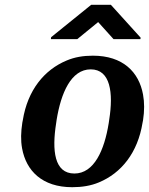

<svg xmlns="http://www.w3.org/2000/svg" viewBox="-20 -770 620 800"><path d="M73 -259C67 -220 66 -185 72 -152C89 -58 156 10 281 10C321 10 359 4 392 -10C486 -49 554 -134 574 -259L576 -269C582 -308 582 -343 576 -376C559 -470 492 -538 367 -538C327 -538 291 -532 258 -518C164 -479 95 -394 75 -269ZM192 -607H302L389 -678L453 -607H565L566 -613L442 -750H360L193 -615ZM214 -257 216 -271C234 -382 276 -481 358 -481C440 -481 453 -384 435 -271L433 -257C415 -144 372 -47 290 -47C206 -47 196 -143 214 -257Z"/></svg>

Font: Aerodynamic
Style: Obl
Weight: 500
Designer: Google
Version: Version 2.000980; 2014